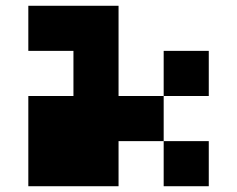

<svg xmlns="http://www.w3.org/2000/svg" viewBox="-20 -645 821 665"><path d="M390.6 -156.2V0H78.1V-312.5H234.4V-468.8H78.1V-625H390.6V-312.5H546.9V-468.8H703.1V-312.5H546.9V-156.2H703.1V0H546.9V-156.2Z"/></svg>

Font: Sorena-Fanum Normal
Style: Regular
Weight: 400
Designer: Mohammad Darvishi
Version: Version 1.000;March 20, 2024;FontCreator 15.0.0.2958 64-bit